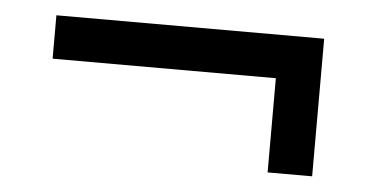

<svg xmlns="http://www.w3.org/2000/svg" viewBox="-31 -519 651 335"><g transform="rotate(5 294.5 -351.5)"><path d="M56 -396V-472H525V-231H447V-396Z"/></g></svg>

Font: 42dot Sans Medium
Style: Regular
Weight: 500
Designer: 42dot
Version: Version 1.000